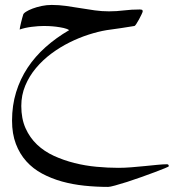

<svg xmlns="http://www.w3.org/2000/svg" viewBox="-20 -273 718 762"><path d="M649.9 386.7Q649.9 388.2 634 394.8Q618.2 401.4 594 410.4Q569.8 419.4 540.5 429.9Q511.2 440.4 484.4 449Q457.5 457.5 437 463.1Q416.5 468.8 409.2 468.8Q361.3 468.8 314.7 463.9Q268.1 459 225.8 447.3Q183.6 435.5 147.2 416Q110.8 396.5 84.5 367.2Q58.1 337.9 43 298.1Q27.8 258.3 27.8 205.6Q27.8 145.5 43.9 93Q60.1 40.5 89.6 -4.2Q119.1 -48.8 161.1 -86.2Q203.1 -123.5 254.4 -153.3Q247.1 -158.7 232.7 -161.9Q218.3 -165 202.9 -167Q187.5 -168.9 174.1 -169.4Q160.6 -169.9 154.8 -169.9Q132.8 -169.9 105.7 -166.5Q78.6 -163.1 58.1 -155.8Q58.1 -158.2 59.6 -166Q61 -173.8 63.5 -183.3Q65.9 -192.9 68.1 -201.4Q70.3 -210 71.8 -213.9Q72.3 -219.2 82.8 -226.1Q93.3 -232.9 109.4 -239Q125.5 -245.1 145.3 -249.3Q165 -253.4 185.1 -253.4Q213.4 -253.4 241.7 -249.5Q270 -245.6 298.8 -240.7Q327.6 -235.8 356 -231.9Q384.3 -228 412.6 -228Q442.4 -228 472.2 -231.7Q502 -235.4 535.2 -235.4Q539.1 -235.4 542.7 -234.4Q546.4 -233.4 546.4 -228Q546.4 -225.6 542 -216.3Q537.6 -207 532 -196.5Q526.4 -186 521 -178Q515.6 -169.9 513.7 -169.9Q491.7 -166 461.2 -161.6Q430.7 -157.2 402.8 -153.3Q370.1 -147.9 332 -135.7Q293.9 -123.5 256.1 -104.7Q218.3 -85.9 183.8 -60.3Q149.4 -34.7 122.8 -2.9Q96.2 28.8 80.3 66.7Q64.5 104.5 64.5 147.5Q64.5 197.8 81.3 235.6Q98.1 273.4 127 300.8Q155.8 328.1 194.3 345.7Q232.9 363.3 275.6 374Q318.4 384.8 363.3 388.9Q408.2 393.1 449.7 393.1Q473.6 393.1 501.5 390.9Q529.3 388.7 555.7 386Q582 383.3 605 381.1Q627.9 378.9 642.6 378.9Q649.9 378.9 649.9 386.7Z"/></svg>

Font: Accordance
Style: Italic
Weight: 400
Italic angle: -11°
Version: Version 1.2 (build January 31, 2020) Miklal Software Solutio